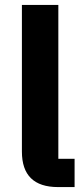

<svg xmlns="http://www.w3.org/2000/svg" viewBox="-20 -760 343 780"><path d="M216 0Q69 0 69 -144V-740H217V-115H283V0Z"/></svg>

Font: Anuphan
Style: Bold
Weight: 700
Designer: Mike Abbink, Paul van der Laan, Pieter van Rosmalen, Mint Tantisuwanna
Foundry: Bold Monday; Cadson Demak
Version: Version 3.002;hotconv 1.0.109;makeotfexe 2.5.65596